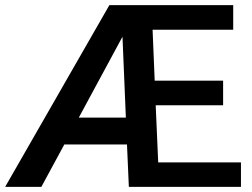

<svg xmlns="http://www.w3.org/2000/svg" viewBox="-25 -731 985 751"><path d="M0 0ZM917.5 0H479L471.7 -166H226.6L136.7 0H-4.9L402.8 -710.9H887.2V-614.7H571.8L580.1 -415.5H847.7V-319.3H584L593.8 -95.7H917.5ZM283.2 -271H467.3L454.1 -587.4Z"/></svg>

Font: Roboto Medium
Style: Regular
Weight: 500
Designer: Google
Version: Version 2.134; 2016; ttfautohint (v1.6)